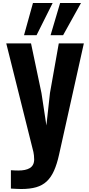

<svg xmlns="http://www.w3.org/2000/svg" viewBox="-20 -1101 594 1287"><path d="M53 163V40Q67 41 79.5 41.5Q92 42 103 42Q127 42 146.5 38Q166 34 180 25.5Q194 17 201.5 2.5Q209 -12 209 -33Q209 -48 207.5 -59.5Q206 -71 204 -82L22 -810H188L258 -477L291 -260L315 -478L374 -810H542L376 -65Q362 -1 342 43.5Q322 88 293 115Q264 142 222.5 154Q181 166 122 166Q107 166 90 165Q73 164 53 163ZM319 -865 383 -1081H523L403 -865ZM141 -865 201 -1081H333L225 -865Z"/></svg>

Font: Oswald
Style: Bold
Weight: 700
Designer: Vernon Adams
Foundry: Vernon Adams
Version: Version 4.103;gftools[0.9.33.dev8+g029e19f]